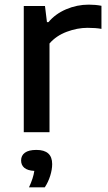

<svg xmlns="http://www.w3.org/2000/svg" viewBox="-20 -570 464 828"><path d="M82.5 -544H174L182.5 -474.5H189Q218.5 -510 265.2 -530Q312 -550 363 -550Q392 -550 417.5 -545V-445.5Q393 -450 357.5 -450Q313.5 -450 268 -433Q222.5 -416 193.5 -382.5V0H82.5ZM205 137.5Q205 161 196.5 188.2Q188 215.5 173 238H105Q123.5 198.5 128 167Q99 165.5 85 153.8Q71 142 71 122Q71 100.5 87.5 88.5Q104 76.5 137 76.5Q205 76.5 205 137.5Z"/></svg>

Font: Encode Sans Expanded Medium
Style: Regular
Weight: 500
Width: 7
Designer: Multiple Designers
Foundry: Impallari Type
Version: Version 2.000